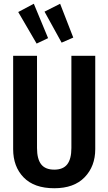

<svg xmlns="http://www.w3.org/2000/svg" viewBox="-20 -988 577 1022"><path d="M487 -194Q487 -103 430.5 -44.5Q374 14 269 14Q162 14 106 -43.5Q50 -101 50 -194V-691H177V-200Q177 -142 199 -113.5Q221 -85 269 -85Q316 -85 338 -113.5Q360 -142 360 -200V-691H487ZM236 -785 175 -756 77 -924 160 -968ZM370 -788 308 -761 217 -926 300 -968Z"/></svg>

Font: Fira Sans Compressed Medium
Style: Regular
Weight: 500
Width: 1
Designer: bBox Type GmbH & Carrois Corporate GbR & Edenspiekermann AG
Foundry: bBox Type GmbH & Carrois Corporate GbR & Edenspiekermann AG
Version: Version 4.301